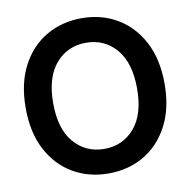

<svg xmlns="http://www.w3.org/2000/svg" viewBox="-82 -818 902 910"><g transform="rotate(-10 368.5 -363.5)"><path d="M369.1 9.8Q273.4 9.8 197.8 -34.7Q122.1 -79.1 78.4 -162.6Q34.7 -246.1 34.7 -363.3Q34.7 -481 78.4 -564.7Q122.1 -648.4 197.8 -692.9Q273.4 -737.3 369.1 -737.3Q464.4 -737.3 539.8 -692.9Q615.2 -648.4 659.2 -564.7Q703.1 -481 703.1 -363.3Q703.1 -245.6 659.2 -162.1Q615.2 -78.6 539.8 -34.4Q464.4 9.8 369.1 9.8ZM369.1 -108.4Q458 -108.4 514.4 -173.8Q570.8 -239.3 570.8 -363.3Q570.8 -487.8 514.4 -553.5Q458 -619.1 369.1 -619.1Q280.3 -619.1 223.6 -553.5Q167 -487.8 167 -363.3Q167 -239.3 223.6 -173.8Q280.3 -108.4 369.1 -108.4Z"/></g></svg>

Font: Inter Tight SemiBold
Style: Regular
Weight: 600
Designer: Rasmus Andersson
Foundry: rsms
Version: Version 3.004; ttfautohint (v1.8.4.7-5d5b)